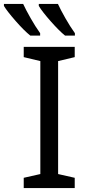

<svg xmlns="http://www.w3.org/2000/svg" viewBox="-80 -951 439 971"><path d="M297.9 0H40V-51.8L124 -70.8V-642.1L40 -662.1V-713.9H297.9V-662.1L213.9 -642.1V-70.8L297.9 -51.8ZM298.8 -771H249Q219.7 -794.4 176.8 -843Q133.8 -891.6 116.2 -920.9V-931.2H212.9Q226.6 -901.4 250.7 -858.9Q274.9 -816.4 298.8 -783.2ZM123 -771H73.2Q41.5 -796.4 -1.2 -845.2Q-43.9 -894 -60.1 -920.9V-931.2H37.1Q50.8 -901.4 75 -858.9Q99.1 -816.4 123 -783.2Z"/></svg>

Font: NotoPenekeko
Style: Regular
Weight: 400
Designer: Monotype Design team
Foundry: Monotype Imaging Inc.
Version: Version 1.04